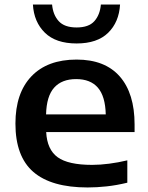

<svg xmlns="http://www.w3.org/2000/svg" viewBox="-20 -816 654 846"><path d="M366 10Q206.5 10 127.2 -58.2Q48 -126.5 48 -271.5Q48 -406 118.5 -479.8Q189 -553.5 317.5 -553.5Q442.5 -553.5 507.8 -479Q573 -404.5 573 -267.5V-234H183.5Q187.5 -157 234 -123.2Q280.5 -89.5 386 -89.5Q421.5 -89.5 461.5 -94.8Q501.5 -100 541 -109.5V-11Q493.5 0.5 450.2 5.2Q407 10 366 10ZM315.5 -467.5Q252.5 -467.5 218.8 -430Q185 -392.5 183 -312H446Q444 -392 411.2 -429.8Q378.5 -467.5 315.5 -467.5ZM317.5 -624.5Q226 -624.5 177.8 -671.8Q129.5 -719 125 -796H209.5Q213.5 -750.5 238.8 -722.8Q264 -695 317.5 -695Q371 -695 395.8 -722.8Q420.5 -750.5 424.5 -796H509Q504.5 -718.5 456.5 -671.5Q408.5 -624.5 317.5 -624.5Z"/></svg>

Font: Encode Sans Expanded SemiBold
Style: Regular
Weight: 600
Width: 7
Designer: Multiple Designers
Foundry: Impallari Type
Version: Version 3.000; ttfautohint (v1.8.3) -l 8 -r 50 -G 200 -x 14 